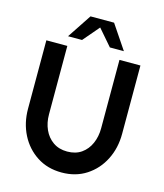

<svg xmlns="http://www.w3.org/2000/svg" viewBox="-131 -996 943 1106"><g transform="rotate(15 340.5 -443.0)"><path d="M341 13Q257 13 193.8 -28Q130.5 -69 95.2 -138.2Q60 -207.5 60 -292V-700H185V-292Q185 -242.5 203.2 -201.8Q221.5 -161 256.5 -136.5Q291.5 -112 341 -112Q391 -112 425.5 -136.2Q460 -160.5 478 -201.5Q496 -242.5 496 -292V-700H621V-292Q621 -207.5 586 -138.2Q551 -69 488 -28Q425 13 341 13ZM410.5 -899 507.5 -755H424L340.5 -851.5L258 -755H174.5L270 -899Z"/></g></svg>

Font: Urbanist
Style: Bold
Weight: 700
Designer: Corey Hu
Foundry: Corey Hu
Version: Version 1.330; ttfautohint (v1.8.4.7-5d5b)